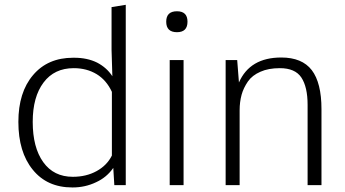

<svg xmlns="http://www.w3.org/2000/svg" viewBox="-20 -782 1459 811"><path d="M287.6 -35.2Q207 -35.2 162.6 -97.2Q118.2 -159.2 118.2 -267.1Q118.2 -373 164.1 -433.6Q209.5 -494.1 291.5 -494.1Q346.2 -494.1 388.2 -468.8Q429.7 -443.4 452.6 -394V-125Q431.6 -83 387.7 -59.1Q344.2 -35.2 287.6 -35.2ZM511.2 -761.7 451.2 -752V-571.3L454.6 -460Q431.2 -496.1 390.1 -517.6Q348.6 -538.1 293.5 -538.1H290.5H288.6Q181.6 -538.1 119.6 -464.8Q57.6 -392.1 57.6 -267.1Q57.6 -139.6 118.2 -65.4Q178.7 9.8 285.6 9.8H286.6Q339.8 9.8 385.7 -12.2Q430.7 -32.7 458.5 -72.8L462.9 0H511.2Z M772 -690.4Q772 -734.4 727.5 -734.4Q682.1 -734.4 682.1 -690.4Q682.1 -646 727.5 -646Q772 -646 772 -690.4ZM755.4 -528.3H696.8V0H755.4Z M933.1 -528.3V0H992.2V-316.4Q992.2 -351.1 1000.5 -381.8Q1008.3 -410.2 1027.3 -438Q1045.4 -463.9 1080.1 -479Q1113.8 -494.1 1162.1 -494.1Q1226.6 -494.1 1252.9 -454.6Q1279.3 -414.6 1279.3 -339.4V0H1337.9V-320.8Q1337.9 -432.1 1296.9 -485.8Q1255.9 -539.1 1168 -539.1Q1035.6 -539.1 989.3 -433.6L981.9 -528.3Z"/></svg>

Font: My Font
Style: ExtraLight
Weight: 500
Designer: Vernon Adams
Foundry: newtypography
Version: Version 0.001